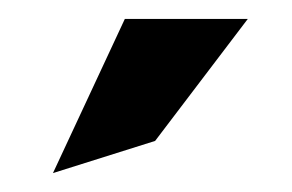

<svg xmlns="http://www.w3.org/2000/svg" viewBox="-20 -772 309 203"><path d="M36 -589 144 -623 242 -752H112Z"/></svg>

Font: Charger Pro
Style: BdExt
Weight: 700
Designer: Jasper
Foundry: Cannot Into Space Fonts
Version: Version 1.09